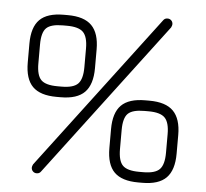

<svg xmlns="http://www.w3.org/2000/svg" viewBox="-49 -706 814 757"><g transform="rotate(5 358.0 -327.0)"><path d="M123 -1Q114 -1 108 -7Q102 -13 102 -22Q102 -27 106 -35L567 -645Q573 -654 584 -654Q593 -654 599 -648Q605 -642 605 -633Q605 -628 601 -620L140 -10Q134 -1 123 -1ZM175 -308Q110 -308 80 -338Q50 -368 50 -433V-508Q50 -573 80 -603Q110 -633 175 -633H191Q256 -633 286 -602.5Q316 -572 316 -508V-434Q316 -369 286 -338.5Q256 -308 191 -308ZM92 -433Q92 -386 110 -368Q128 -350 175 -350H191Q238 -350 256 -368.5Q274 -387 274 -434V-508Q274 -554 256 -572.5Q238 -591 191 -591H175Q128 -591 110 -573.5Q92 -556 92 -508ZM525 0Q460 0 430 -30Q400 -60 400 -125V-200Q400 -265 430 -295Q460 -325 525 -325H541Q606 -325 636 -294.5Q666 -264 666 -200V-126Q666 -61 636 -30.5Q606 0 541 0ZM442 -125Q442 -78 460 -60Q478 -42 525 -42H541Q588 -42 606 -60.5Q624 -79 624 -126V-200Q624 -246 606 -264.5Q588 -283 541 -283H525Q478 -283 460 -265.5Q442 -248 442 -200Z"/></g></svg>

Font: Jura Light
Style: Regular
Weight: 300
Designer: Daniel Johnson, Alexei Vanyashin
Foundry: Daniel Johnson
Version: Version 5.103